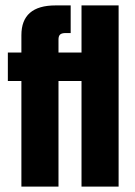

<svg xmlns="http://www.w3.org/2000/svg" viewBox="-20 -689 499 709"><path d="M281 -669H418V0H281V-390H196V0H59V-390H9V-495H59V-559Q59 -669 185 -669H241V-567H223Q208 -567 202 -561.5Q196 -556 196 -543V-495H281Z"/></svg>

Font: Teko Semibold
Style: Regular
Weight: 600
Designer: Manushi Parikh, Jonny Pinhorn
Foundry: Indian Type Foundry
Version: Version 1.105;PS 1.0;hotconv 1.0.78;makeotf.lib2.5.61930; tt